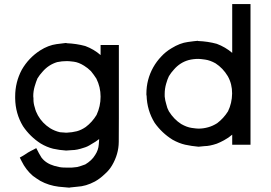

<svg xmlns="http://www.w3.org/2000/svg" viewBox="-20 -710 1319 933"><path d="M174.8 -464.8Q214.8 -490.2 254.9 -495.6Q294.9 -501 298.8 -501Q302.7 -501 302.7 -501L303.7 -500Q351.6 -498 394.5 -486.3Q436.5 -470.7 468.8 -442.4V-448.2V-460.9V-473.6V-491.2H487.3H490.2H494.1H497.1H499H504.9H511.7H518.6H524.4H532.2H540H557.6V-136.7Q557.6 -80.1 557.1 -20.5Q556.6 39.1 524.4 93.8Q510.7 117.2 488.3 136.7Q465.8 158.2 441.4 171.9Q397.5 195.3 355.5 197.3L318.4 201.2V202.1Q291 200.2 265.6 197.3Q216.8 191.4 175.8 168.9Q158.2 158.2 139.6 144.5Q105.5 115.2 85 73.2L76.2 55.7L91.8 46.9Q97.7 43 99.6 42L113.3 33.2L114.3 32.2Q127.9 25.4 131.8 22.5L133.8 21.5L139.6 18.6L156.2 9.8L165 26.4Q168.9 33.2 168.9 34.2Q175.8 44.9 181.6 55.7Q203.1 84 243.2 95.7Q269.5 103.5 287.1 104Q304.7 104.5 307.6 104.5Q310.5 104.5 312.5 104.5Q328.1 105.5 355.5 101.6Q374 96.7 394.5 88.9Q409.2 80.1 421.9 68.4Q433.6 57.6 442.4 43Q458 19.5 460 -7.8Q460.9 -20.5 461.9 -34.2Q444.3 -20.5 422.9 -8.8Q405.3 2.9 387.7 7.8Q353.5 19.5 330.1 19.5Q309.6 21.5 301.8 21.5H300.8Q268.6 19.5 238.3 12.7Q207 4.9 177.7 -12.7Q126 -45.9 91.8 -96.7Q54.7 -158.2 53.7 -232.4V-241.2Q53.7 -310.5 85.9 -371.1Q119.1 -428.7 174.8 -464.8ZM285.2 -66.4H287.1Q293 -65.4 297.9 -65.4H305.7Q330.1 -66.4 353.5 -72.3Q375 -78.1 396.5 -92.8Q427.7 -116.2 449.2 -151.4Q468.8 -193.4 468.8 -240.2Q468.8 -287.1 448.2 -328.1Q435.5 -347.7 421.9 -364.3Q406.2 -379.9 388.7 -390.6Q362.3 -407.2 338.4 -410.2Q314.5 -413.1 305.7 -413.1Q280.3 -413.1 257.8 -408.2Q215.8 -395.5 186.5 -361.3Q172.9 -346.7 162.1 -329.1Q155.3 -313.5 148.4 -290Q141.6 -266.6 141.6 -242.2Q141.6 -237.3 142.6 -232.4V-225.6Q142.6 -207 149.4 -186.5Q153.3 -168.9 164.1 -149.4Q185.5 -111.3 223.6 -86.9Q246.1 -73.2 271.5 -67.4Q275.4 -67.4 279.3 -66.9Q283.2 -66.4 285.2 -66.4Z M1108.4 -453.1V-690.4H1126H1128.9H1132.8H1135.7H1137.7H1144.5H1151.4H1157.2H1163.1H1170.9H1178.7H1197.3V-6.8H1178.7H1176.8H1172.9H1163.1H1154.3H1148.4H1141.6H1133.8H1126H1108.4V-24.4V-27.3V-31.2V-51.8V-55.7Q1091.8 -41 1068.4 -28.3Q1050.8 -18.6 1033.2 -11.7Q998 0 974.6 0Q953.1 2 945.3 2.9H944.3Q911.1 0 879.9 -6.8Q849.6 -13.7 818.4 -31.2Q766.6 -63.5 731.4 -113.3Q694.3 -173.8 692.4 -246.1L691.4 -247.1V-254.9Q691.4 -323.2 724.6 -382.8Q741.2 -412.1 763.7 -435.5Q785.2 -459 813.5 -475.6Q854.5 -501 892.6 -505.9Q926.8 -510.7 941.4 -511.7L942.4 -510.7Q990.2 -508.8 1033.2 -497.1Q1075.2 -481.4 1108.4 -453.1ZM780.3 -253.9Q780.3 -252.9 780.3 -250V-247.1V-241.2Q782.2 -221.7 788.1 -203.1Q792 -184.6 800.8 -168.9Q825.2 -129.9 860.4 -107.4Q887.7 -91.8 911.6 -88.4Q935.5 -85 944.3 -85Q968.8 -85 992.2 -91.8Q1013.7 -97.7 1035.2 -111.3Q1066.4 -134.8 1087.9 -168.9Q1107.4 -209 1107.9 -255.4Q1108.4 -301.8 1086.9 -339.8Q1063.5 -378.9 1027.3 -402.3Q1001 -417 977.1 -420.4Q953.1 -423.8 944.3 -423.8Q918.9 -423.8 896.5 -418Q854.5 -406.2 825.2 -372.1Q811.5 -357.4 800.8 -339.8Q793.9 -326.2 787.1 -302.2Q780.3 -278.3 780.3 -253.9Z"/></svg>

Font: LeFont
Style: Default
Weight: 400
Designer: Leryon MEDIA
Version: Version 1.0